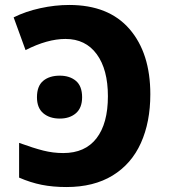

<svg xmlns="http://www.w3.org/2000/svg" viewBox="-20 -744 681 774"><path d="M57 -28V-168Q115 -147 154.5 -137Q194 -127 235 -127Q323 -127 369 -186.5Q415 -246 415 -356Q415 -464 370 -525.5Q325 -587 244 -587Q171 -587 83 -542L35 -674Q83 -698 142.5 -711Q202 -724 259 -724Q418 -724 502 -627Q586 -530 586 -364Q586 -252 548 -167.5Q510 -83 434 -36.5Q358 10 248 10Q193 10 148 1Q103 -8 57 -28ZM221 -439Q261 -439 286 -418Q311 -397 311 -352Q311 -309 286 -287.5Q261 -266 221 -266Q180 -266 154.5 -287.5Q129 -309 129 -352Q129 -397 154 -418Q179 -439 221 -439Z"/></svg>

Font: Noto Sans UI ExtraBold
Style: Regular
Weight: 800
Designer: Monotype Design Team
Foundry: Monotype Imaging Inc.
Version: Version 1.001